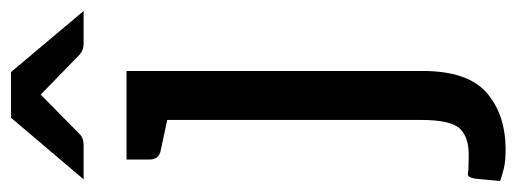

<svg xmlns="http://www.w3.org/2000/svg" viewBox="-325 -442 939 349"><g transform="rotate(-90 144.5 -267.5)"><path d="M47 182Q26 182 13.5 179Q1 176 -10 172L-6 129Q-4 112 3.5 113.5Q11 115 38 115Q70 115 85.5 98.5Q101 82 101 28V-433L45 -445Q29 -448 29 -466V-507H190V31Q190 113 150.5 147.5Q111 182 47 182ZM-7 -585 105 -717H188L299 -585H240Q228 -585 220 -592L147 -663L75 -592Q68 -585 55 -585Z"/></g></svg>

Font: Aleo
Style: Regular
Weight: 400
Designer: Alessio Laiso
Foundry: Alessio Laiso
Version: Version 2.001; ttfautohint (v1.8.4.7-5d5b);gftools[0.9.29]